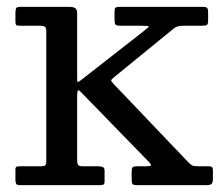

<svg xmlns="http://www.w3.org/2000/svg" viewBox="-20 -540 651 560"><path d="M95.5 -465Q105.5 -465 110.2 -462.5Q115 -460 115 -449V-69Q115 -59.5 111.2 -57.2Q107.5 -55 97.5 -55H38.5Q32 -55 28.5 -53.8Q25 -52.5 25 -46V-15Q25 -8 27.2 -4Q29.5 0 37.5 0H270.5Q278.5 0 281.8 -1.8Q285 -3.5 285 -11V-42Q285 -50.5 279.8 -52.8Q274.5 -55 266.5 -55H221.5Q210.5 -55 207.8 -59Q205 -63 205 -73V-259Q205 -272.5 207 -275.5Q209 -278.5 214.5 -273L414 -68Q420.5 -61.5 420.5 -58.2Q420.5 -55 404 -55H379.5Q369 -55 366.5 -51.8Q364 -48.5 364 -37.5V-19Q364 -8 366 -4Q368 0 378.5 0H581.5Q593 0 597 -3.5Q601 -7 601 -19V-42.5Q601 -49.5 598.8 -52.2Q596.5 -55 589.5 -55H558.5Q544.5 -55 540 -57.8Q535.5 -60.5 529 -67L311.5 -295Q303.5 -303.5 304.2 -306Q305 -308.5 313.5 -315.5L484.5 -455Q490 -460 496.8 -462.5Q503.5 -465 514.5 -465H568.5Q579.5 -465 583.2 -467.2Q587 -469.5 587 -480V-505Q587 -514 584 -517Q581 -520 572.5 -520H326.5Q318.5 -520 316.2 -516.8Q314 -513.5 314 -505V-486Q314 -473.5 316.2 -469.2Q318.5 -465 330.5 -465H389.5Q415 -465 414 -462.5Q413 -460 399.5 -449.5L214.5 -305Q205.5 -298 205.2 -304.2Q205 -310.5 205 -324V-500.5Q205 -513 199 -516.5Q193 -520 181.5 -520H39.5Q29.5 -520 27.2 -516.2Q25 -512.5 25 -502V-478Q25 -469.5 27 -467.2Q29 -465 38 -465Z"/></svg>

Font: Besley
Style: Regular
Weight: 400
Designer: Owen Earl
Foundry: indestructible type*
Version: Version 4.000